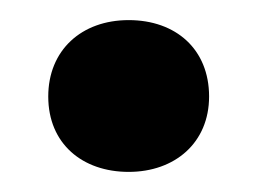

<svg xmlns="http://www.w3.org/2000/svg" viewBox="-20 -436 261 191"><path d="M28 -340C28 -293 62 -265 108 -265C154 -265 188 -294 188 -340C188 -387 155 -416 108 -416C61 -416 28 -386 28 -340Z"/></svg>

Font: Asimov Pro
Style: Bd
Weight: 700
Designer: Google
Version: Version 2.000980; 2014